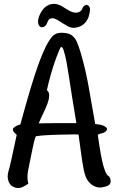

<svg xmlns="http://www.w3.org/2000/svg" viewBox="-20 -950 629 976"><path d="M463.9 -319.8Q472.2 -319.3 490 -315.9Q507.8 -312.5 518.6 -303.2Q529.3 -293.9 519.8 -284.4Q510.3 -274.9 497.8 -272.5Q485.4 -270 477.1 -265.1Q492.7 -150.9 505.6 -106.7Q518.6 -62.5 529.3 -56.9Q540 -51.3 542.5 -32.2V-29.3Q542.5 -12.7 527.3 -5.4Q512.2 1 494.1 2.9Q476.1 4.9 457.3 -4.6Q438.5 -14.2 426 -32.5Q413.6 -50.8 406.2 -84.2Q398.9 -117.7 389.4 -191.4Q379.9 -265.1 379.2 -266.4Q378.4 -267.6 284.9 -265.4Q191.4 -263.2 163.1 -257.3Q157.7 -254.9 143.8 -186.8Q129.9 -118.7 122.8 -83.3Q115.7 -47.9 124 -16.6Q92.8 5.9 74.2 5.9H73.2Q55.2 5.9 40 -5.1Q24.9 -16.1 21 -37.6Q19 -45.9 19 -53.2Q19 -67.4 23.9 -82.5Q31.2 -104.5 64.9 -264.6Q36.1 -288.6 49.8 -300.5Q63.5 -312.5 83.5 -317.4Q140.6 -528.3 177.2 -628.4Q213.9 -728.5 245.1 -763.7Q261.7 -782.2 286.1 -783.2Q310.5 -784.2 329.3 -778.3Q348.1 -772.5 362.3 -752.7Q376.5 -732.9 397.2 -657.2Q418 -581.5 430.7 -508.3Q443.4 -435.1 463.9 -319.8ZM218.3 -491.2Q230.5 -482.4 230 -463.9Q229.5 -445.3 221.2 -423.1Q212.9 -400.9 201.4 -377.4Q189.9 -354 176.8 -322.8Q199.7 -324.2 368.2 -324.2Q343.8 -470.7 331.8 -551.8Q319.8 -632.8 310.8 -668.5Q301.8 -704.1 297.1 -708Q292.5 -711.9 289.8 -710.7Q287.1 -709.5 280.5 -693.4Q273.9 -677.2 265.9 -656.2Q257.8 -635.3 247.1 -600.8Q236.3 -566.4 227.3 -530Q218.3 -493.7 218.3 -491.2ZM222.7 -922.4Q236.3 -930.2 252.9 -930.2Q256.8 -930.2 261.2 -930.2Q281.7 -927.2 300.8 -914.6Q319.8 -901.9 336.9 -893.3Q354 -884.8 367.4 -885.7Q380.9 -886.7 388.7 -892.8Q396.5 -898.9 399.4 -908.2Q402.3 -917.5 412.1 -922.9Q421.9 -928.2 429.9 -920.9Q438 -913.6 437.5 -899.9Q437 -886.2 430.9 -866.2Q424.8 -846.2 409.2 -830.8Q393.6 -815.4 369.9 -810.3Q346.2 -805.2 327.4 -815.2Q308.6 -825.2 289.6 -837.9Q270.5 -850.6 258.3 -855Q246.1 -859.4 235.8 -855.2Q225.6 -851.1 220 -834.5Q214.4 -817.9 200.4 -812.7Q186.5 -807.6 178.5 -820.3Q170.4 -833 174.8 -853Q179.2 -873 191.9 -893.1Q204.6 -913.1 222.7 -922.4Z"/></svg>

Font: Myanmar Kalay
Style: Regular
Weight: 400
Designer: Khon Soe Zaw Thu
Foundry: PaOh Unicode khonsoezawthu@gmail.com and @hotmail.com
Version: Version 1.20 December 6, 2016